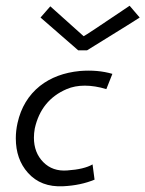

<svg xmlns="http://www.w3.org/2000/svg" viewBox="-20 -640 506 668"><path d="M371 -383 350 -330Q310 -342 275 -342Q240 -342 212 -330Q123 -292 101 -193Q98 -176 98 -161Q98 -109 130.5 -76Q163 -43 214 -47Q273 -51 302 -68L309 -15Q261 5 200 8Q122 12 77 -39Q35 -86 35 -159Q35 -185 41 -212Q59 -293 119 -341Q175 -385 258 -393Q320 -398 371 -383ZM431 -620 466 -579Q466 -578 283 -465H252L121 -579L155 -618L271 -514Q274 -514 431 -620Z"/></svg>

Font: GFS Neohellenic Rg
Style: Italic
Weight: 400
Italic angle: -12°
Designer: Takis Katsoulidis and George D. Matthiopoulos
Foundry: Takis Katsoulidis and George D. Matthiopoulos
Version: Version 1.0